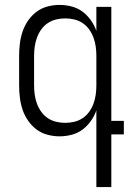

<svg xmlns="http://www.w3.org/2000/svg" viewBox="-20 -548 540 783"><path d="M246 -47Q265 -47 283.5 -51.5Q302 -56 317.5 -66.5Q333 -77 344 -92.5Q355 -108 361.5 -126Q368 -144 370.5 -162.5Q373 -181 373 -200V-320Q373 -339 370.5 -357.5Q368 -376 361.5 -394Q355 -412 344 -427.5Q333 -443 317.5 -453.5Q302 -464 283.5 -468.5Q265 -473 246 -473Q227 -473 208.5 -468.5Q190 -464 174.5 -453.5Q159 -443 148 -427.5Q137 -412 130.5 -394Q124 -376 121.5 -357.5Q119 -339 119 -320V-200Q119 -181 121.5 -162.5Q124 -144 130.5 -126Q137 -108 148 -92.5Q159 -77 174.5 -66.5Q190 -56 208.5 -51.5Q227 -47 246 -47ZM373 215V-98Q365 -75 350.5 -54.5Q336 -34 316.5 -19.5Q297 -5 272.5 1.5Q248 8 223 8Q198 8 173.5 1.5Q149 -5 129 -20Q109 -35 94.5 -56Q80 -77 72 -101Q64 -125 61 -150Q58 -175 58 -200V-320Q58 -345 61 -370Q64 -395 72 -419Q80 -443 94.5 -464Q109 -485 129 -500Q149 -515 173.5 -521.5Q198 -528 223 -528Q248 -528 272.5 -521.5Q297 -515 316.5 -500.5Q336 -486 350.5 -465.5Q365 -445 373 -422V-520H434V-55H485V0H434V215Z"/></svg>

Font: Iosevka Term Curly Light
Style: Regular
Weight: 300
Designer: Belleve Invis
Foundry: Belleve Invis
Version: Version 32.3.0